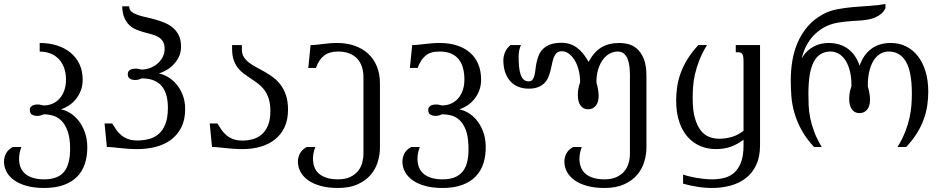

<svg xmlns="http://www.w3.org/2000/svg" viewBox="-55 -748 4811 977"><path d="M280.8 -343.3Q280.8 -377 271 -403.3Q261.2 -429.7 243.7 -448Q226.1 -466.3 201.4 -475.8Q176.8 -485.4 147 -485.4V-529.3Q194.8 -529.3 234.9 -516.6Q274.9 -503.9 304 -480Q333 -456.1 349.4 -421.4Q365.7 -386.7 365.7 -342.8Q365.7 -310.5 355.2 -284.9Q344.7 -259.3 328.6 -240.5Q312.5 -221.7 292.7 -209.5Q272.9 -197.3 254.9 -191.4Q278.3 -187.5 302.2 -172.6Q326.2 -157.7 345.5 -133.1Q364.7 -108.4 377 -74.5Q389.2 -40.5 389.2 2Q389.2 48.3 376.5 86.4Q363.8 124.5 336.9 151.6Q310.1 178.7 268.6 193.6Q227.1 208.5 169.4 208.5Q119.1 208.5 81.1 198Q43 187.5 17.3 169.2Q-8.3 150.9 -21.5 126.5Q-34.7 102.1 -34.7 74.2Q-34.7 53.7 -24.9 33.9Q-15.1 14.2 9.8 0H53.7Q47.4 17.1 44.7 31.7Q42 46.4 42 59.6Q42 86.9 51 106.7Q60.1 126.5 76.7 139.2Q93.3 151.9 116.7 158.2Q140.1 164.6 169.4 164.6Q239.3 164.6 270.5 126.7Q301.8 88.9 301.8 9.3Q301.8 -45.9 289.3 -80.3Q276.9 -114.7 257.6 -133.8Q238.3 -152.8 214.4 -159.7Q190.4 -166.5 168 -166.5Q159.2 -162.6 150.9 -160.4Q142.6 -158.2 134.8 -158.2Q119.1 -158.2 107.9 -164.8Q96.7 -171.4 96.7 -188.5Q96.7 -196.3 100.1 -201.7Q103.5 -207 109.1 -210.2Q114.7 -213.4 122.1 -214.8Q129.4 -216.3 137.2 -216.3Q145 -216.3 152.3 -214.6Q159.7 -212.9 166.5 -211.4Q191.4 -211.4 212.2 -220.5Q232.9 -229.5 248.3 -246.6Q263.7 -263.7 272.2 -288.1Q280.8 -312.5 280.8 -343.3Z M643.6 -33.2Q674.8 -33.2 703.1 -40.5Q731.4 -47.9 752.9 -66.7Q774.4 -85.4 786.9 -117.7Q799.3 -149.9 799.3 -199.2Q799.3 -231.9 793.5 -255.9Q787.6 -279.8 777.3 -296.6Q767.1 -313.5 753.9 -323.7Q740.7 -334 725.8 -339.6Q710.9 -345.2 695.8 -347.2Q680.7 -349.1 666.5 -349.1Q657.7 -345.2 649.4 -343Q641.1 -340.8 633.3 -340.8Q617.7 -340.8 606.4 -347.4Q595.2 -354 595.2 -371.1Q595.2 -378.9 598.6 -384.3Q602.1 -389.6 607.7 -392.8Q613.3 -396 620.6 -397.5Q627.9 -398.9 635.7 -398.9Q643.6 -398.9 650.9 -397.2Q658.2 -395.5 665 -394Q687 -394 708 -401.9Q729 -409.7 745.6 -423.6Q762.2 -437.5 772.5 -457Q782.7 -476.6 782.7 -499.5Q782.7 -523.4 773.7 -537.4Q764.6 -551.3 749.8 -560.1Q734.9 -568.8 715.8 -573.7Q696.8 -578.6 677 -584.2Q657.2 -589.8 637.9 -597.7Q618.7 -605.5 603.3 -620.1Q587.9 -634.8 577.9 -657.5Q567.9 -680.2 566.9 -715.8H602.1Q602.1 -699.7 613.3 -689.7Q624.5 -679.7 643.3 -672.9Q662.1 -666 685.8 -660.9Q709.5 -655.8 734.1 -648.9Q758.8 -642.1 782.5 -632.3Q806.2 -622.6 825 -606.7Q843.8 -590.8 855 -567.6Q866.2 -544.4 866.2 -510.7Q866.2 -481.4 855 -458.5Q843.8 -435.5 826.9 -418.5Q810.1 -401.4 790.3 -390.4Q770.5 -379.4 753.4 -374Q775.9 -370.1 799.6 -356.2Q823.2 -342.3 842.8 -319.3Q862.3 -296.4 874.8 -264.4Q887.2 -232.4 887.2 -192.9Q887.2 -137.7 867.2 -98.9Q847.2 -60.1 813.5 -35.6Q779.8 -11.2 735.8 -0.2Q691.9 10.7 643.6 10.7Q618.2 10.7 596.4 9Q574.7 7.3 555.9 5.4Q537.1 3.4 520.5 1.7Q503.9 0 488.8 0L477.1 -119.6H516.1Q525.9 -103.5 536.6 -87.9Q547.4 -72.3 561.8 -60.3Q576.2 -48.3 595.9 -40.8Q615.7 -33.2 643.6 -33.2Z M1178.7 -32.7Q1205.1 -32.7 1230.7 -39.6Q1256.3 -46.4 1276.4 -63.5Q1296.4 -80.6 1308.6 -109.6Q1320.8 -138.7 1320.8 -183.1Q1320.8 -219.7 1312.5 -245.4Q1304.2 -271 1290.5 -289.6Q1276.9 -308.1 1259.3 -321.5Q1241.7 -335 1223.4 -346.9Q1205.1 -358.9 1187.5 -371.6Q1169.9 -384.3 1156.2 -401.6Q1142.6 -418.9 1134.3 -442.4Q1126 -465.8 1126 -500V-518.6H1175.8V-496.1Q1175.8 -473.6 1185.8 -457.8Q1195.8 -441.9 1212.4 -429.2Q1229 -416.5 1250 -405.5Q1271 -394.5 1293.2 -381.8Q1315.4 -369.1 1336.4 -353.3Q1357.4 -337.4 1374 -314.9Q1390.6 -292.5 1400.6 -262Q1410.6 -231.4 1410.6 -189.5Q1410.6 -139.2 1393.3 -101.6Q1376 -64 1345 -39.1Q1314 -14.2 1271.5 -1.7Q1229 10.7 1178.7 10.7Q1153.3 10.7 1131.6 9Q1109.9 7.3 1091.1 5.4Q1072.3 3.4 1055.7 1.7Q1039.1 0 1023.9 0L1012.2 -119.6H1051.3Q1061 -103.5 1071.8 -87.9Q1082.5 -72.3 1096.9 -60.1Q1111.3 -47.9 1131.1 -40.3Q1150.9 -32.7 1178.7 -32.7Z M1549.3 0Q1543 17.1 1540.3 31.7Q1537.6 46.4 1537.6 59.6Q1538.1 113.8 1572.3 139.2Q1606.4 164.6 1665 164.6Q1701.7 164.6 1726.6 152.8Q1751.5 141.1 1766.6 122.6Q1781.7 104 1788.1 80.8Q1794.4 57.6 1794.4 34.7V-355.5Q1794.4 -383.8 1786.6 -408Q1778.8 -432.1 1762.9 -449.2Q1747.1 -466.3 1722.7 -476.1Q1698.2 -485.8 1665 -485.8Q1620.6 -485.8 1593.8 -464.8Q1566.9 -443.8 1552.7 -402.3H1513.7L1525.4 -518.6Q1539.6 -518.6 1554.7 -520.3Q1569.8 -522 1586.4 -523.9Q1603 -525.9 1621.3 -527.6Q1639.6 -529.3 1660.6 -529.3Q1709.5 -529.3 1749.8 -515.1Q1790 -501 1818.6 -474.6Q1847.2 -448.2 1862.8 -409.9Q1878.4 -371.6 1878.4 -323.2V2.4Q1878.4 39.1 1867.2 75.9Q1856 112.8 1830.8 142.1Q1805.7 171.4 1764.9 189.9Q1724.1 208.5 1665 208.5Q1614.7 208.5 1576.7 198Q1538.6 187.5 1512.9 169.2Q1487.3 150.9 1474.1 126.5Q1460.9 102.1 1460.9 74.2Q1460.9 53.7 1470.7 33.9Q1480.5 14.2 1505.4 0Z M2416.5 -8.8Q2418 39.6 2406 79.6Q2394 119.6 2367.2 148.2Q2340.3 176.8 2298.1 192.6Q2255.9 208.5 2196.8 208.5Q2146.5 208.5 2108.4 198Q2070.3 187.5 2044.7 169.2Q2019 150.9 2005.9 126.5Q1992.7 102.1 1992.7 74.2Q1992.7 53.7 2002.4 33.9Q2012.2 14.2 2037.1 0H2081.1Q2074.7 17.1 2072 31.7Q2069.3 46.4 2069.3 59.6Q2069.8 113.8 2104 139.2Q2138.2 164.6 2196.8 164.6Q2233.4 164.6 2259.3 154.1Q2285.2 143.6 2301.3 122.3Q2317.4 101.1 2324 68.6Q2330.6 36.1 2328.6 -8.3Q2326.7 -59.6 2313.7 -90.6Q2300.8 -121.6 2281.7 -138.4Q2262.7 -155.3 2239.7 -160.9Q2216.8 -166.5 2195.3 -166.5Q2186.5 -162.6 2178.2 -160.4Q2169.9 -158.2 2162.1 -158.2Q2146.5 -158.2 2135.3 -164.8Q2124 -171.4 2124 -188.5Q2124 -196.3 2127.4 -201.7Q2130.9 -207 2136.5 -210.2Q2142.1 -213.4 2149.4 -214.8Q2156.7 -216.3 2164.6 -216.3Q2172.4 -216.3 2179.7 -214.6Q2187 -212.9 2193.8 -211.4Q2218.8 -211.4 2239.5 -220.5Q2260.3 -229.5 2275.6 -246.6Q2291 -263.7 2299.6 -288.1Q2308.1 -312.5 2308.1 -343.3Q2308.1 -374 2301.5 -400.1Q2294.9 -426.3 2280 -445.3Q2265.1 -464.4 2241 -475.1Q2216.8 -485.8 2182.1 -485.8Q2157.7 -485.8 2140.1 -480.5Q2122.6 -475.1 2109.9 -464.4Q2097.2 -453.6 2087.6 -438.2Q2078.1 -422.9 2069.8 -402.3H2030.8L2042.5 -518.6Q2056.6 -518.6 2072.3 -520.3Q2087.9 -522 2105.5 -523.9Q2123 -525.9 2142.1 -527.6Q2161.1 -529.3 2182.1 -529.3Q2231.4 -529.3 2270.5 -516.6Q2309.6 -503.9 2336.9 -480Q2364.3 -456.1 2378.7 -421.4Q2393.1 -386.7 2393.1 -342.8Q2393.1 -310.5 2382.6 -284.9Q2372.1 -259.3 2356 -240.5Q2339.8 -221.7 2320.1 -209.5Q2300.3 -197.3 2282.2 -191.4Q2304.7 -187.5 2328.1 -173.6Q2351.6 -159.7 2370.6 -136.5Q2389.6 -113.3 2402.3 -81.1Q2415 -48.8 2416.5 -8.8Z M2635.3 -334Q2647.9 -334 2654.5 -342.3Q2661.1 -350.6 2664.6 -364.5Q2668 -378.4 2669.9 -396Q2671.9 -413.6 2675.8 -431.9Q2679.7 -450.2 2687 -467.8Q2694.3 -485.4 2708.5 -499.3Q2722.7 -513.2 2745.1 -521.7Q2767.6 -530.3 2801.8 -530.3Q2825.2 -530.3 2844.7 -523.9Q2864.3 -517.6 2881.1 -505.1Q2897.9 -492.7 2912.6 -474.6Q2927.2 -456.5 2939.9 -433.1Q2954.1 -459 2970.2 -477.3Q2986.3 -495.6 3005.6 -507.1Q3024.9 -518.6 3047.6 -523.9Q3070.3 -529.3 3098.1 -529.3Q3117.7 -529.3 3141.4 -523.7Q3165 -518.1 3185.8 -500.5Q3206.5 -482.9 3220.5 -449.7Q3234.4 -416.5 3234.4 -361.8V2.4Q3234.4 39.1 3223.1 75.9Q3211.9 112.8 3186.8 142.1Q3161.6 171.4 3120.8 189.9Q3080.1 208.5 3021 208.5Q2970.7 208.5 2932.6 198Q2894.5 187.5 2868.9 169.2Q2843.3 150.9 2830.1 126.5Q2816.9 102.1 2816.9 74.2Q2816.9 53.7 2826.7 33.9Q2836.4 14.2 2861.3 0H2905.3Q2898.9 17.1 2896.2 31.7Q2893.6 46.4 2893.6 59.6Q2893.6 86.9 2902.6 106.7Q2911.6 126.5 2928.2 139.2Q2944.8 151.9 2968.3 158.2Q2991.7 164.6 3021 164.6Q3057.6 164.6 3082.5 152.8Q3107.4 141.1 3122.6 122.6Q3137.7 104 3144 80.8Q3150.4 57.6 3150.4 34.7V-367.2Q3150.4 -389.6 3147.7 -411.1Q3145 -432.6 3138.2 -449.2Q3131.3 -465.8 3119.1 -475.8Q3106.9 -485.8 3087.9 -485.8Q3068.4 -485.8 3049.1 -476.1Q3029.8 -466.3 3014.4 -446.5Q2999 -426.8 2989.5 -397.5Q2980 -368.2 2980 -329.1Q2984.9 -311.5 2988 -293.7Q2991.2 -275.9 2991.2 -259.8Q2991.2 -227.1 2976.3 -209.5Q2961.4 -191.9 2937.5 -191.9Q2913.1 -191.9 2899.2 -210.9Q2885.3 -230 2885.3 -265.6Q2885.3 -280.8 2888.2 -297.1Q2891.1 -313.5 2897 -329.1Q2897 -364.7 2888.9 -394Q2880.9 -423.3 2867.7 -444.1Q2854.5 -464.8 2837.9 -476.1Q2821.3 -487.3 2803.7 -487.3Q2787.6 -487.3 2778.3 -479Q2769 -470.7 2763.7 -457.5Q2758.3 -444.3 2754.9 -427.2Q2751.5 -410.2 2747.1 -392.1Q2742.7 -374 2735.8 -356.9Q2729 -339.8 2716.6 -326.7Q2704.1 -313.5 2684.6 -305.2Q2665 -296.9 2635.3 -296.9Q2604.5 -296.9 2580.3 -307.4Q2556.2 -317.9 2539.8 -336.9Q2523.4 -356 2514.9 -382.3Q2506.3 -408.7 2506.3 -440.4Q2506.3 -462.9 2515.4 -483.2Q2524.4 -503.4 2542.5 -518.6H2595.7Q2588.9 -501.5 2586.4 -488.3Q2584 -475.1 2584 -459.5Q2584 -432.1 2586.2 -409.2Q2588.4 -386.2 2594 -369.4Q2599.6 -352.5 2609.6 -343.3Q2619.6 -334 2635.3 -334Z M3728.5 -433.6Q3728.5 -448.7 3727.1 -458Q3725.6 -467.3 3722.2 -472.7Q3718.8 -478 3713.9 -480Q3709 -481.9 3702.6 -481.9H3689V-518.6H3812.5V-8.8Q3812.5 49.8 3793 91.3Q3773.4 132.8 3740 158.7Q3706.5 184.6 3662.1 196.5Q3617.7 208.5 3568.4 208.5Q3529.8 208.5 3491.5 202.1Q3453.1 195.8 3420.9 186.5V140.1Q3432.6 144.5 3450 148.9Q3467.3 153.3 3487.1 156.7Q3506.8 160.2 3527.8 162.4Q3548.8 164.6 3568.4 164.6Q3599.6 164.6 3628.7 157.7Q3657.7 150.9 3679.9 131.8Q3702.1 112.8 3715.3 79.1Q3728.5 45.4 3728.5 -8.3V-37.1Q3699.2 -14.6 3665.3 -2Q3631.3 10.7 3588.4 10.7Q3545.9 10.7 3509 -4.6Q3472.2 -20 3444.6 -50.8Q3417 -81.5 3401.4 -127.9Q3385.7 -174.3 3385.7 -236.3Q3385.7 -270.5 3390.6 -305.2Q3395.5 -339.8 3408.2 -375.2Q3420.9 -410.6 3442.9 -446.5Q3464.8 -482.4 3498.5 -518.6H3542.5Q3517.6 -477.5 3503.2 -440.4Q3488.8 -403.3 3481.2 -369.6Q3473.6 -335.9 3471.7 -305.4Q3469.7 -274.9 3469.7 -247.1Q3469.7 -186 3481.2 -146.5Q3492.7 -106.9 3511.2 -83.7Q3529.8 -60.5 3554 -51.3Q3578.1 -42 3603.5 -42Q3639.2 -42 3670.7 -51.8Q3702.1 -61.5 3728.5 -82.5Z M4450.7 -706.5Q4442.9 -689.5 4429.2 -678Q4415.5 -666.5 4398.9 -659.4Q4382.3 -652.3 4363.8 -648.9Q4345.2 -645.5 4328.1 -644Q4307.6 -642.6 4286.6 -641.4Q4265.6 -640.1 4245.4 -637.9Q4225.1 -635.7 4205.8 -632.3Q4186.5 -628.9 4169.4 -622.6Q4139.6 -611.8 4115.5 -594Q4091.3 -576.2 4073.2 -553.7Q4055.2 -531.2 4043 -504.9Q4030.8 -478.5 4024.9 -450.7Q4037.1 -473.1 4053.2 -488Q4069.3 -502.9 4087.4 -512.2Q4105.5 -521.5 4124.5 -525.4Q4143.6 -529.3 4161.1 -529.3Q4192.4 -529.3 4217.8 -521Q4243.2 -512.7 4262.9 -497.3Q4282.7 -481.9 4296.6 -460.7Q4310.5 -439.5 4319.3 -413.6Q4328.1 -439.5 4342 -460.7Q4356 -481.9 4375.7 -497.3Q4395.5 -512.7 4420.9 -521Q4446.3 -529.3 4477.5 -529.3Q4520 -529.3 4554.9 -512.2Q4589.8 -495.1 4615.2 -462.9Q4640.6 -430.7 4654.5 -384.8Q4668.5 -338.9 4668.5 -281.2Q4668.5 -247.6 4663.6 -212.9Q4658.7 -178.2 4646.2 -142.8Q4633.8 -107.4 4611.8 -71.8Q4589.8 -36.1 4556.2 0H4512.2Q4537.1 -41 4551.5 -78.1Q4565.9 -115.2 4573.2 -148.9Q4580.6 -182.6 4582.8 -213.1Q4585 -243.7 4585 -271.5Q4585 -383.3 4554.7 -434.6Q4524.4 -485.8 4467.3 -485.8Q4447.8 -485.8 4428.7 -476.6Q4409.7 -467.3 4394.5 -446.3Q4379.4 -425.3 4370.1 -391.6Q4360.8 -357.9 4360.8 -309.6Q4365.7 -292 4368.9 -274.2Q4372.1 -256.3 4372.1 -240.2Q4372.1 -207.5 4357.2 -189.9Q4342.3 -172.4 4318.4 -172.4Q4293.9 -172.4 4280 -191.4Q4266.1 -210.4 4266.1 -246.1Q4266.1 -261.2 4269 -277.6Q4272 -293.9 4277.8 -309.6Q4277.8 -357.9 4268.3 -391.6Q4258.8 -425.3 4243.7 -446Q4228.5 -466.8 4209.5 -476.3Q4190.4 -485.8 4171.4 -485.8Q4114.3 -485.8 4086.4 -434.6Q4058.6 -383.3 4058.6 -271.5Q4058.6 -243.7 4059.8 -213.1Q4061 -182.6 4067.6 -148.9Q4074.2 -115.2 4087.9 -78.1Q4101.6 -41 4126.5 0H4087.4Q4046.9 -43.5 4023.2 -87.2Q3999.5 -130.9 3987.3 -173.8Q3975.1 -216.8 3971.9 -258.3Q3968.8 -299.8 3968.8 -338.9Q3968.8 -391.6 3977.3 -441.2Q3985.8 -490.7 4005.1 -534.4Q4024.4 -578.1 4055.7 -614.3Q4086.9 -650.4 4132.8 -675.3Q4165.5 -693.4 4205.6 -700.9Q4245.6 -708.5 4287.6 -712.2Q4329.6 -715.8 4371.6 -718.3Q4413.6 -720.7 4450.7 -728Z"/></svg>

Font: Arian AMU Serif
Style: Regular
Weight: 400
Designer: Ruben Hakobyan (Tarumian)
Foundry: Ruben Hakobyan (Tarumian)
Version: Version 1.002